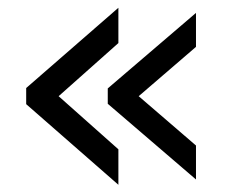

<svg xmlns="http://www.w3.org/2000/svg" viewBox="-20 -564 599 506"><path d="M496.5 -91 264 -290.5V-331L496.5 -530V-440.5L345.5 -310.5L496.5 -180.5ZM292 -77 49 -289.5V-332L292 -543.5V-450.5L134.5 -310.5L292 -170.5Z"/></svg>

Font: Myanmar Ethnic
Style: Regular
Weight: 400
Designer: Khon Soe Zaw Thu
Foundry: PaOh Unicode khonsoezawthu@gmail.com and @hotmail.com
Version: Version 1.01 September 27, 2016